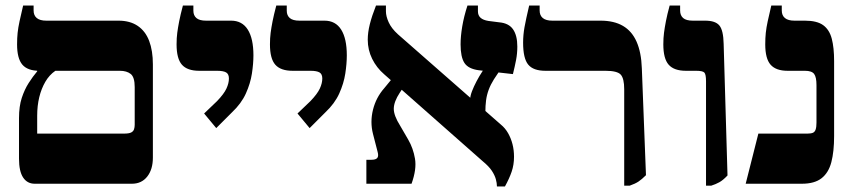

<svg xmlns="http://www.w3.org/2000/svg" viewBox="-20 -667 3098 697"><path d="M106 0Q79 0 64 -22.5Q49 -45 49 -91V-238Q49 -281 59 -311.5Q69 -342 84 -365.5Q99 -389 115 -408V-457H181V-410Q159 -395 144.5 -370Q130 -345 122.5 -314Q115 -283 115 -247V-182H430Q448 -182 456 -186Q464 -190 466.5 -197.5Q469 -205 469 -214V-351Q469 -387 454.5 -398.5Q440 -410 415 -410H123Q80 -410 61 -432.5Q42 -455 42 -506Q42 -529 44 -548Q46 -567 51 -590Q56 -613 64 -647H102V-629Q102 -611 113.5 -601.5Q125 -592 148 -592H410Q452 -592 480 -573Q508 -554 521.5 -518.5Q535 -483 535 -433V-95Q535 -52 514.5 -26Q494 0 459 0Z M765 -202 721 -255 768 -300Q793 -326 802 -345.5Q811 -365 811 -382Q811 -398 801 -404Q791 -410 768 -410H703Q660 -410 640.5 -432Q621 -454 621 -506Q621 -529 623.5 -548Q626 -567 630.5 -590Q635 -613 644 -647H682V-628Q682 -611 693 -601.5Q704 -592 728 -592H819Q859 -592 879.5 -559.5Q900 -527 900 -466Q900 -436 894.5 -400Q889 -364 872.5 -327.5Q856 -291 822 -259Z M1104 -202 1060 -255 1107 -300Q1132 -326 1141 -345.5Q1150 -365 1150 -382Q1150 -398 1140 -404Q1130 -410 1107 -410H1042Q999 -410 979.5 -432Q960 -454 960 -506Q960 -529 962.5 -548Q965 -567 969.5 -590Q974 -613 983 -647H1021V-628Q1021 -611 1032 -601.5Q1043 -592 1067 -592H1158Q1198 -592 1218.5 -559.5Q1239 -527 1239 -466Q1239 -436 1233.5 -400Q1228 -364 1211.5 -327.5Q1195 -291 1161 -259Z M1784 10Q1784 -2 1780 -16.5Q1776 -31 1765.5 -47Q1755 -63 1732 -82L1375 -397Q1347 -421 1331 -453.5Q1315 -486 1315 -523Q1315 -549 1322.5 -579Q1330 -609 1345 -647H1381V-626Q1381 -608 1391 -586Q1401 -564 1424 -543L1798 -215Q1814 -202 1824.5 -183.5Q1835 -165 1840.5 -143.5Q1846 -122 1846 -98Q1846 -69 1837.5 -44Q1829 -19 1813 10ZM1310 0V-87H1329Q1344 -87 1349.5 -93.5Q1355 -100 1351 -115L1334 -181Q1323 -224 1334 -268.5Q1345 -313 1375 -347L1421 -403L1456 -368L1431 -330Q1410 -298 1409.5 -273Q1409 -248 1433 -210L1462 -160Q1480 -129 1486.5 -91Q1493 -53 1474 0ZM1742 -260 1687 -308Q1687 -319 1693.5 -336Q1700 -353 1710 -372Q1720 -391 1730 -406L1769 -467L1819 -448L1773 -379Q1761 -360 1754 -341Q1747 -322 1744.5 -302.5Q1742 -283 1742 -260ZM1842 -398 1718 -412Q1680 -417 1666 -438.5Q1652 -460 1652 -506Q1652 -535 1658 -571Q1664 -607 1677 -647H1715V-626Q1715 -611 1724.5 -602.5Q1734 -594 1753 -591L1792 -586Q1827 -583 1842.5 -560.5Q1858 -538 1858 -498Q1858 -473 1853.5 -449.5Q1849 -426 1842 -398Z M2246 7V-343Q2246 -382 2233.5 -396Q2221 -410 2178 -410H1960Q1916 -410 1897.5 -432.5Q1879 -455 1879 -512Q1879 -540 1884 -568Q1889 -596 1901 -647H1939V-629Q1939 -611 1950.5 -601.5Q1962 -592 1985 -592H2160Q2209 -592 2241.5 -573Q2274 -554 2291 -515.5Q2308 -477 2310 -419L2325 -31Q2310 -16 2298 -8Q2286 0 2266 7Z M2543 7V-372Q2543 -397 2537 -403.5Q2531 -410 2507 -410H2470Q2427 -410 2407.5 -432Q2388 -454 2388 -506Q2388 -529 2390.5 -548Q2393 -567 2397.5 -590.5Q2402 -614 2411 -647H2449V-629Q2449 -611 2460 -601.5Q2471 -592 2495 -592H2540Q2577 -592 2591.5 -574.5Q2606 -557 2607 -508L2621 -30Q2605 -13 2591.5 -5.5Q2578 2 2562 7Z M2687 0 2733 -182H2911Q2924 -182 2931 -185Q2938 -188 2941 -197Q2944 -206 2944 -222V-358Q2944 -387 2935.5 -398.5Q2927 -410 2902 -410H2839Q2797 -410 2777.5 -432Q2758 -454 2758 -506Q2758 -529 2760 -548Q2762 -567 2767 -590Q2772 -613 2780 -647H2818V-629Q2818 -611 2829.5 -601.5Q2841 -592 2864 -592H2902Q2946 -592 2968.5 -575.5Q2991 -559 2999.5 -526.5Q3008 -494 3008 -445V-173Q3008 -117 2998 -78.5Q2988 -40 2962.5 -20Q2937 0 2891 0Z"/></svg>

Font: Noto Serif Hebrew ExtraBold
Style: Regular
Weight: 800
Version: Version 2.003